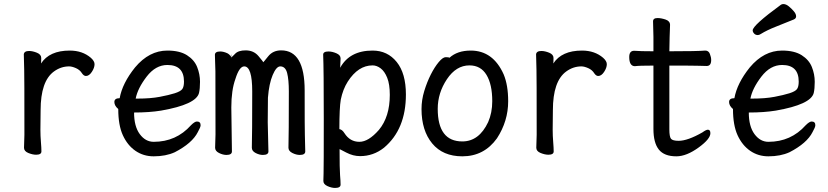

<svg xmlns="http://www.w3.org/2000/svg" viewBox="-20 -739 4040 937"><path d="M180.2 -429.2Q221.2 -492.2 320.3 -492.2Q382.3 -492.2 423.3 -457Q441.4 -440.9 441.4 -425.8Q441.4 -408.2 428.2 -388.2Q415 -368.2 399.4 -368.2Q389.2 -368.2 380.4 -380.9Q370.1 -397.9 350.6 -406.5Q331.1 -415 317.4 -415Q277.3 -415 243.2 -390.1Q178.2 -342.8 178.2 -201.2Q177.2 -163.1 177.2 -106Q177.2 -75.2 179.7 -46.1Q182.1 -17.1 182.1 0Q182.1 16.1 156.2 16.1Q139.2 16.1 118.2 7.6Q97.2 -1 97.2 -18.1L99.1 -81.1Q99.1 -377.9 98.1 -397.9Q96.2 -454.1 96.2 -474.1Q98.1 -490.2 122.1 -490.2Q139.2 -490.2 160.2 -481.7Q181.2 -473.1 181.2 -456.1Q181.2 -436 180.2 -429.2Z M649.9 -257.8Q714.8 -257.8 759.5 -266.4Q804.2 -274.9 832.8 -283.9Q861.3 -293 869.6 -304.4Q877.9 -315.9 877.9 -340.8Q877.9 -421.9 796.9 -421.9Q739.3 -421.9 695.6 -365Q651.9 -308.1 642.1 -257.8ZM730 23.9Q680.2 23.9 641.1 -2.9Q602.1 -29.8 579.6 -78.9Q557.1 -127.9 557.1 -207Q538.1 -223.1 538.1 -241.2Q538.1 -259.8 564 -259.8Q577.1 -333 639.2 -410.2Q708 -492.2 796.9 -492.2Q856.9 -492.2 892.6 -469.5Q928.2 -446.8 942.1 -411.9Q956.1 -377 956.1 -339.8Q956.1 -306.2 951.2 -285.2Q937 -229 766.1 -199.2Q709 -189.9 634.3 -189.9Q634.3 -122.1 662.1 -84.5Q689.9 -46.9 730 -46.9Q839.8 -46.9 912.1 -127.9Q930.2 -146 940.9 -146Q959 -146 959 -127.9Q959 -118.2 945.3 -94.2Q918 -40 833 3.9Q789.1 23.9 730 23.9Z M1107.9 -459 1108.9 -475.1Q1106 -466.8 1106 -462.9Q1106.9 -460.9 1106.9 -459ZM1107.9 -459Q1111.8 -460 1127 -476.1Q1142.6 -493.2 1178.7 -493.2Q1217.8 -493.2 1241.2 -465.6Q1264.6 -438 1264.6 -435.1Q1265.6 -435.1 1288.8 -464.1Q1312 -493.2 1352.1 -493.2Q1466.8 -493.2 1466.8 -297.6Q1466.8 -102.1 1467.8 -81.1Q1469.7 -22.9 1469.7 0Q1469.7 17.1 1442.9 17.1Q1425.8 17.1 1406.7 7.6Q1387.7 -2 1387.7 -18.1Q1389.6 -82 1389.6 -293Q1389.6 -350.1 1381.3 -382.6Q1373 -415 1347.7 -415Q1328.6 -415 1310.8 -373Q1293 -331.1 1287.6 -262.2Q1286.6 -228 1286.6 -142.1L1290 0Q1290 17.1 1262.7 17.1Q1245.6 17.1 1227.3 7.6Q1209 -2 1209 -18.1Q1210.9 -82 1210.9 -293Q1210.9 -415 1171.9 -415Q1147.9 -415 1128.9 -354Q1108.9 -298.8 1108.9 -214.8Q1108.9 -165 1111.8 0Q1111.8 17.1 1085 17.1Q1067.9 17.1 1048.8 7.6Q1029.8 -2 1029.8 -18.1L1031.7 -83Q1031.7 -369.1 1031.2 -390.6Q1030.8 -412.1 1029.8 -436.5Q1028.8 -460.9 1028.8 -471.2Q1028.8 -487.8 1054.7 -487.8Q1070.8 -487.8 1089.8 -479Q1102.1 -472.2 1106 -462.9V-461.9Q1106 -460 1106.9 -459Q1107.9 -456.1 1107.9 -453.1Z M1636.2 -108.9Q1649.9 -106.9 1661.1 -88.9Q1688 -46.9 1733.9 -46.9Q1778.3 -46.9 1829.1 -105Q1882.3 -168.9 1882.3 -275.9Q1882.3 -328.1 1869.6 -359.6Q1856.9 -391.1 1837.6 -405.5Q1818.4 -419.9 1798.3 -419.9Q1728 -419.9 1677.2 -340.8Q1653.3 -303.2 1643.1 -252.9Q1636.2 -212.9 1636.2 -108.9ZM1640.1 -408.2Q1686 -492.2 1798.3 -492.2Q1871.1 -492.2 1916 -436.5Q1960.9 -380.9 1960.9 -277.8Q1960.9 -107.9 1854 -18.1Q1802.2 22.9 1737.3 22.9Q1703.1 22.9 1669.7 5.4Q1636.2 -12.2 1637.2 -11.2Q1637.2 86.9 1639.6 116Q1642.1 145 1642.1 162.1Q1642.1 178.2 1615.2 178.2Q1598.1 178.2 1578.1 169.2Q1558.1 160.2 1558.1 144Q1558.1 131.8 1559.1 106Q1560.1 80.1 1560.1 -157.2Q1560.1 -402.8 1557.1 -472.2Q1557.1 -487.8 1583 -487.8Q1601.1 -487.8 1621.6 -479Q1642.1 -470.2 1642.1 -454.1Q1642.1 -448.2 1641.1 -432.1Q1640.1 -419.9 1640.1 -408.2Z M2236.3 -48.8Q2317.9 -48.8 2362.3 -143.1Q2382.3 -189 2382.3 -245.1Q2382.3 -327.1 2354.2 -373.5Q2326.2 -419.9 2271 -419.9Q2206.1 -419.9 2161.1 -352.5Q2116.2 -285.2 2116.2 -208Q2116.2 -48.8 2236.3 -48.8ZM2236.3 23.9Q2141.1 23.9 2089.1 -39.1Q2037.1 -102.1 2037.1 -207Q2037.1 -251 2050.5 -294.9Q2064 -338.9 2082.5 -375.5Q2101.1 -412.1 2121.1 -436Q2141.1 -460 2155.3 -460Q2170.9 -460 2173.3 -457Q2211.9 -492.2 2277.3 -492.2Q2386.2 -492.2 2438 -376Q2460 -323.2 2460 -245.1Q2460 -147.9 2405.3 -64Q2342.3 23.9 2236.3 23.9Z M2680.2 -429.2Q2721.2 -492.2 2820.3 -492.2Q2882.3 -492.2 2923.3 -457Q2941.4 -440.9 2941.4 -425.8Q2941.4 -408.2 2928.2 -388.2Q2915 -368.2 2899.4 -368.2Q2889.2 -368.2 2880.4 -380.9Q2870.1 -397.9 2850.6 -406.5Q2831.1 -415 2817.4 -415Q2777.3 -415 2743.2 -390.1Q2678.2 -342.8 2678.2 -201.2Q2677.2 -163.1 2677.2 -106Q2677.2 -75.2 2679.7 -46.1Q2682.1 -17.1 2682.1 0Q2682.1 16.1 2656.2 16.1Q2639.2 16.1 2618.2 7.6Q2597.2 -1 2597.2 -18.1L2599.1 -81.1Q2599.1 -377.9 2598.1 -397.9Q2596.2 -454.1 2596.2 -474.1Q2598.1 -490.2 2622.1 -490.2Q2639.2 -490.2 2660.2 -481.7Q2681.2 -473.1 2681.2 -456.1Q2681.2 -436 2680.2 -429.2Z M3280.8 23.9Q3221.7 23.9 3195.3 -9Q3168.9 -42 3168.9 -109.9V-418.9Q3096.7 -418.9 3078.6 -416Q3050.8 -416 3050.8 -460.9Q3050.8 -491.2 3074.7 -491.2Q3105 -488.8 3168.9 -488.8V-559.1Q3167 -615.2 3167 -634.8Q3167 -650.9 3189 -650.9Q3206.5 -650.9 3228.3 -643.6Q3250 -636.2 3250 -617.2Q3247.6 -563 3246.6 -488.8Q3382.8 -488.8 3421.9 -492.2Q3438 -492.2 3444.3 -476.1Q3450.7 -460 3450.7 -445.8Q3450.7 -417 3428.7 -417Q3408.7 -417 3389.6 -418Q3370.6 -418.9 3246.6 -418.9V-107.9Q3246.6 -71.8 3254.6 -61.8Q3262.7 -51.8 3292 -51.8Q3335.9 -51.8 3407.7 -92.8Q3425.8 -106 3434.6 -106Q3446.8 -106 3446.8 -88.9Q3446.8 -61 3390.6 -20Q3330.6 23.9 3280.8 23.9Z M3649.9 -257.8Q3714.8 -257.8 3759.5 -266.4Q3804.2 -274.9 3832.8 -283.9Q3861.3 -293 3869.6 -304.4Q3877.9 -315.9 3877.9 -340.8Q3877.9 -421.9 3796.9 -421.9Q3739.3 -421.9 3695.6 -365Q3651.9 -308.1 3642.1 -257.8ZM3730 23.9Q3680.2 23.9 3641.1 -2.9Q3602.1 -29.8 3579.6 -78.9Q3557.1 -127.9 3557.1 -207Q3538.1 -223.1 3538.1 -241.2Q3538.1 -259.8 3564 -259.8Q3577.1 -333 3639.2 -410.2Q3708 -492.2 3796.9 -492.2Q3856.9 -492.2 3892.6 -469.5Q3928.2 -446.8 3942.1 -411.9Q3956.1 -377 3956.1 -339.8Q3956.1 -306.2 3951.2 -285.2Q3937 -229 3766.1 -199.2Q3709 -189.9 3634.3 -189.9Q3634.3 -122.1 3662.1 -84.5Q3689.9 -46.9 3730 -46.9Q3839.8 -46.9 3912.1 -127.9Q3930.2 -146 3940.9 -146Q3959 -146 3959 -127.9Q3959 -118.2 3945.3 -94.2Q3918 -40 3833 3.9Q3789.1 23.9 3730 23.9ZM3678.2 -567.9Q3667 -567.9 3660.2 -575.4Q3653.3 -583 3653.3 -590.8Q3653.3 -615.2 3791 -715.8Q3795.9 -719.2 3803.2 -719.2Q3815.9 -719.2 3829.6 -708Q3843.3 -696.8 3854.2 -683.8Q3865.2 -670.9 3865.2 -659.2Q3865.2 -648.9 3854 -644Q3810.1 -626 3766.6 -608.9Q3723.1 -591.8 3692.9 -573.2Q3685.1 -567.9 3678.2 -567.9Z"/></svg>

Font: LXGW WenKai Mono Screen
Style: Regular
Weight: 400
Monospace: yes
Designer: LXGW / Fontworks Inc.
Foundry: LXGW / Fontworks Inc.
Version: Version 1.330;April 28,2024